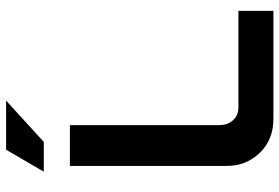

<svg xmlns="http://www.w3.org/2000/svg" viewBox="-164 -756 920 632"><g transform="rotate(-90 296.0 -440.0)"><path d="M65.9 -669.9H200.2V-178.2Q200.2 -150.4 216.3 -132.8Q232.4 -115.2 258.8 -115.2H576.2V0H221.2Q152.3 0 109.1 -44.7Q65.9 -89.4 65.9 -152.8ZM46.9 -755.9 119.1 -879.9H280.8L145 -755.9Z"/></g></svg>

Font: LT Wave Text Bold
Style: Regular
Weight: 700
Designer: Daniel Lyons
Version: Version 2.5 (Glyphs App)